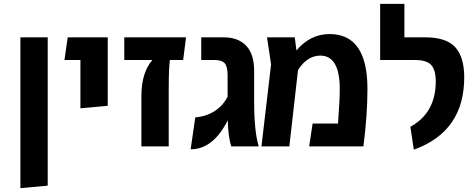

<svg xmlns="http://www.w3.org/2000/svg" viewBox="-20 -761 2476 998"><path d="M86 217V-567H228V204Z M398 -198V-449H315L332 -567H540V-211Z M947 -567 932 -449H863Q857 -405 857 -297V0H715V-263Q715 -383 772 -449H626V-567Z M1325 0H1182Q1166 -49 1164 -136Q1088 15 971 15L995 -151Q1050 -155 1094 -182.5Q1138 -210 1163 -258V-371Q1163 -415 1148 -432Q1133 -449 1096 -449H1026V-567H1142Q1218 -567 1259.5 -523.5Q1301 -480 1301 -393V-234Q1301 -77 1325 0Z M1693 -584Q1890 -584 1890 -299Q1890 -164 1869 0H1587L1605 -119H1737Q1746 -239 1746 -298Q1746 -472 1645 -472Q1577 -472 1529 -397L1484 0H1339L1389 -426L1368 -567H1512L1521 -499Q1593 -584 1693 -584Z M2131 17 2113 -102Q2245 -174 2245 -338Q2245 -396 2222 -422.5Q2199 -449 2137 -449H1956V-741H2082V-567H2189Q2301 -567 2347 -515Q2393 -463 2393 -359Q2393 -77 2131 17Z"/></svg>

Font: FiraGO SemiBold
Style: Regular
Weight: 600
Designer: bBox Type
Foundry: bBox Type GmbH
Version: Version 1.001;PS 001.001;hotconv 1.0.88;makeotf.lib2.5.64775